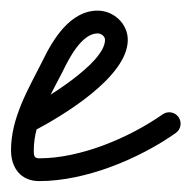

<svg xmlns="http://www.w3.org/2000/svg" viewBox="-30 -305 353 354"><path d="M32.3 -63.5C32.3 -63.5 32.3 -63.5 32.3 -63.5C85.6 -91.6 205.6 -163.2 205.6 -231.5C205.6 -261.5 179.5 -285.4 150 -285.4C99.4 -285.4 67.3 -232.1 48.1 -192.1C48.1 -192.1 48.1 -192.2 48.2 -192.3C48.2 -192.4 48.3 -192.5 48.3 -192.5C22.1 -140.8 -9.7 -87.7 -9.7 -28.1C-9.7 4.2 8.1 28.9 42.3 28.9C127.6 28.9 225.7 -11.7 294.1 -59.8C303.6 -66.5 305.8 -79.6 299.2 -89.1C292.5 -98.6 279.4 -100.8 269.9 -94.2C269.9 -94.2 269.9 -94.2 269.9 -94.2C208.6 -51.1 118.9 -13.1 42.3 -13.1C32.4 -13.1 32.3 -18.9 32.3 -28.1C32.3 -80 62.9 -128.4 85.7 -173.5C85.7 -173.5 85.8 -173.6 85.8 -173.7C85.9 -173.8 85.9 -173.9 85.9 -173.9C96.6 -196 120.4 -243.4 150 -243.4C156.4 -243.4 163.6 -238.3 163.6 -231.5C163.6 -187.6 47.6 -119.1 12.7 -100.7C2.5 -95.3 -1.4 -82.6 4 -72.3C9.4 -62 22.1 -58.1 32.3 -63.5Z"/></svg>

Font: FRB American Cursive Guidelines Medium
Style: Italic
Weight: 500
Italic angle: -25°
Version: Version 2.0;Modular Font Editor K font №1